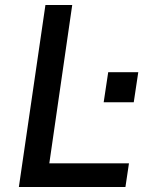

<svg xmlns="http://www.w3.org/2000/svg" viewBox="-20 -743 620 763"><path d="M55 0 160.5 -723H267L176 -94H492.5L478.5 0ZM392 -336.5 410 -456H529.5L511.5 -336.5Z"/></svg>

Font: Public Sans Thin Medium
Style: Italic
Weight: 500
Italic angle: -8°
Version: Version 2.001